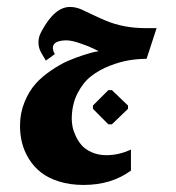

<svg xmlns="http://www.w3.org/2000/svg" viewBox="-20 -345 500 544"><path d="M287 7.3H297L342.7 -36.7V-46L297 -89.7H287L243.3 -46V-36.7ZM217 179Q295.7 179 351 138.3V78.7Q316.7 94.7 281.7 94.7Q258.3 94.7 240 86.5Q221.7 78.3 211.5 66.7Q201.3 55 194.5 40.2Q187.7 25.3 185.5 13.7Q183.3 2 183.3 -7.7Q183.3 -48 199 -79.3Q214.7 -110.7 237.8 -128.8Q261 -147 291 -158.7Q321 -170.3 346.3 -174.3Q371.7 -178.3 395.3 -178.3L423.7 -265.3H392.3Q330 -265.3 279.3 -286.7Q267.7 -291.3 244.7 -302.3Q222 -313.3 209.7 -318.7Q194 -325.3 178 -325.3Q134.3 -325.3 97 -255Q96 -253 95.7 -252.3Q88.7 -239 89 -223.8Q89.3 -208.7 96.7 -195.7L110 -173.3L135.3 -191.7Q135.3 -191.7 131.3 -200.3Q124 -224.3 152.3 -229.3Q159.3 -230.7 168 -230.7Q182 -230.7 205 -223Q228 -215.3 244 -207.7L259.7 -200Q255 -199.3 247 -197.7Q239 -196 215.8 -188.7Q192.7 -181.3 171.5 -172Q150.3 -162.7 124.7 -145.3Q99 -128 80.5 -107.2Q62 -86.3 49.3 -55.3Q36.7 -24.3 36.7 11.3Q36.7 36.7 42.5 59.8Q48.3 83 61.8 105Q75.3 127 95.7 143.2Q116 159.3 147.2 169.2Q178.3 179 217 179Z"/></svg>

Font: Jomhuria
Style: Regular
Weight: 400
Designer: Arabic design by Kourosh Beigpour, Latin design by Eben Sorkin, engineering by Lasse Fister and Khaled Hosney
Version: Version 1.0000